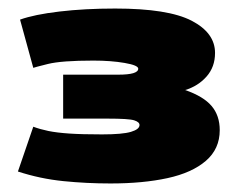

<svg xmlns="http://www.w3.org/2000/svg" viewBox="-20 -794 561 450"><path d="M22 -392 58 -497Q74 -491 93.5 -487Q113 -483 142.5 -481Q172 -479 219 -479Q267 -479 287 -485Q307 -491 307 -501Q307 -508 294.5 -512Q282 -516 232 -516H128V-619H257Q304 -619 304 -633Q304 -641 272 -646.5Q240 -652 199 -652Q124 -652 92 -644Q60 -636 58 -635L27 -748Q60 -760 119.5 -767Q179 -774 250 -774Q374 -774 429 -745.5Q484 -717 484 -670Q484 -637 464 -614.5Q444 -592 414 -583Q457 -568 476 -545.5Q495 -523 495 -489Q495 -445 462.5 -417Q430 -389 372.5 -376.5Q315 -364 239 -364Q183 -364 128.5 -369.5Q74 -375 22 -392Z"/></svg>

Font: Georama Expanded Black
Style: Regular
Weight: 900
Width: 7
Designer: Jean-Baptiste Levee
Foundry: Production Type
Version: Version 1.000